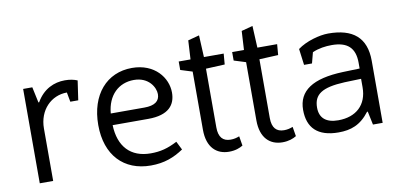

<svg xmlns="http://www.w3.org/2000/svg" viewBox="-65 -860 2241 1072"><g transform="rotate(-10 1055.5 -324.5)"><path d="M86 0H162V-297C162 -402 234 -473 323 -473L333 -419H378L394 -529C375 -537 352 -542 323 -542C263 -542 201 -516 161 -446H157L138 -535H86Z M715 10C792 10 847 -12 901 -48L877 -96C823 -68 781 -57 726 -57C611 -57 547 -128 543 -249H745C862 -249 901 -302 901 -371C901 -455 833 -545 704 -545C561 -545 464 -436 464 -263C464 -92 562 10 715 10ZM544 -315C553 -418 617 -477 703 -477C788 -477 822 -413 822 -376C822 -336 793 -315 735 -315Z M1158 10C1194 10 1219 0 1237 -11L1228 -65C1212 -59 1198 -55 1178 -55C1135 -55 1111 -80 1111 -136V-469L1218 -474L1223 -535H1111L1105 -659L1041 -642L1035 -535H968V-487L1035 -466V-136C1035 -35 1088 10 1158 10Z M1461 10C1497 10 1522 0 1540 -11L1531 -65C1515 -59 1501 -55 1481 -55C1438 -55 1414 -80 1414 -136V-469L1521 -474L1526 -535H1414L1408 -659L1344 -642L1338 -535H1271V-487L1338 -466V-136C1338 -35 1391 10 1461 10Z M2030 0V-352C2030 -484 1956 -544 1817 -544C1767 -544 1690 -523 1642 -487L1654 -395H1699L1715 -456C1751 -472 1790 -477 1825 -477C1914 -477 1956 -438 1956 -354V-321L1861 -318C1688 -312 1605 -256 1605 -148C1605 -47 1660 10 1779 10C1849 10 1904 -9 1955 -76H1959L1975 0ZM1789 -57C1720 -57 1684 -88 1684 -147C1684 -222 1731 -254 1860 -260L1954 -263V-215C1954 -115 1890 -57 1789 -57Z"/></g></svg>

Font: Frost Regular
Style: Regular
Weight: 400
Designer: Lee Frost
Foundry: Lee Frost for Ice Communication Norge AS
Version: Version 2.011;hotconv 1.0.107;makeotfexe 2.5.65593